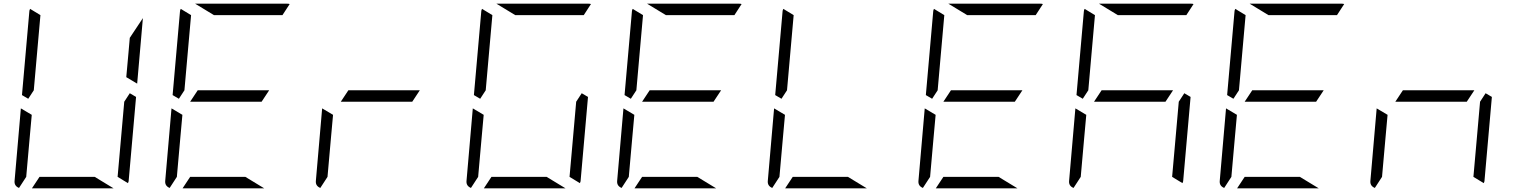

<svg xmlns="http://www.w3.org/2000/svg" viewBox="-20 -1020 8200 1040"><path d="M163 -531 133 -485 99 -505 139 -959Q139 -964 143 -972L199 -938L181 -735ZM493 -62 595 0H364H153L194 -62H370ZM683 -515 717 -495 677 -41Q677 -36 673 -28L617 -62L635 -265L653 -469ZM83 -2Q56 -13 59 -41L93 -433L152 -398L140 -265L122 -62ZM683 -815 754 -922 723 -567 664 -602 676 -735Z M1397 -469H1221H1010L1051 -531H1227H1438ZM979 -531 949 -485 915 -505 955 -959Q955 -964 959 -972L1015 -938L997 -735ZM1309 -62 1411 0H1180H969L1010 -62H1186ZM899 -2Q872 -13 875 -41L909 -433L968 -398L956 -265L938 -62ZM1139 -938 1037 -1000H1268H1536Q1545 -1000 1549 -998L1510 -938H1262Z M2213 -469H2037H1826L1867 -531H2043H2254ZM1715 -2Q1688 -13 1691 -41L1725 -433L1784 -398L1772 -265L1754 -62Z M2611 -531 2581 -485 2547 -505 2587 -959Q2587 -964 2591 -972L2647 -938L2629 -735ZM2941 -62 3043 0H2812H2601L2642 -62H2818ZM3131 -515 3165 -495 3125 -41Q3125 -36 3121 -28L3065 -62L3083 -265L3101 -469ZM2531 -2Q2504 -13 2507 -41L2541 -433L2600 -398L2588 -265L2570 -62ZM2771 -938 2669 -1000H2900H3168Q3177 -1000 3181 -998L3142 -938H2894Z M3845 -469H3669H3458L3499 -531H3675H3886ZM3427 -531 3397 -485 3363 -505 3403 -959Q3403 -964 3407 -972L3463 -938L3445 -735ZM3757 -62 3859 0H3628H3417L3458 -62H3634ZM3347 -2Q3320 -13 3323 -41L3357 -433L3416 -398L3404 -265L3386 -62ZM3587 -938 3485 -1000H3716H3984Q3993 -1000 3997 -998L3958 -938H3710Z M4243 -531 4213 -485 4179 -505 4219 -959Q4219 -964 4223 -972L4279 -938L4261 -735ZM4573 -62 4675 0H4444H4233L4274 -62H4450ZM4163 -2Q4136 -13 4139 -41L4173 -433L4232 -398L4220 -265L4202 -62Z M5477 -469H5301H5090L5131 -531H5307H5518ZM5059 -531 5029 -485 4995 -505 5035 -959Q5035 -964 5039 -972L5095 -938L5077 -735ZM5389 -62 5491 0H5260H5049L5090 -62H5266ZM4979 -2Q4952 -13 4955 -41L4989 -433L5048 -398L5036 -265L5018 -62ZM5219 -938 5117 -1000H5348H5616Q5625 -1000 5629 -998L5590 -938H5342Z M6293 -469H6117H5906L5947 -531H6123H6334ZM5875 -531 5845 -485 5811 -505 5851 -959Q5851 -964 5855 -972L5911 -938L5893 -735ZM6395 -515 6429 -495 6389 -41Q6389 -36 6385 -28L6329 -62L6347 -265L6365 -469ZM5795 -2Q5768 -13 5771 -41L5805 -433L5864 -398L5852 -265L5834 -62ZM6035 -938 5933 -1000H6164H6432Q6441 -1000 6445 -998L6406 -938H6158Z M7109 -469H6933H6722L6763 -531H6939H7150ZM6691 -531 6661 -485 6627 -505 6667 -959Q6667 -964 6671 -972L6727 -938L6709 -735ZM7021 -62 7123 0H6892H6681L6722 -62H6898ZM6611 -2Q6584 -13 6587 -41L6621 -433L6680 -398L6668 -265L6650 -62ZM6851 -938 6749 -1000H6980H7248Q7257 -1000 7261 -998L7222 -938H6974Z M7925 -469H7749H7538L7579 -531H7755H7966ZM8027 -515 8061 -495 8021 -41Q8021 -36 8017 -28L7961 -62L7979 -265L7997 -469ZM7427 -2Q7400 -13 7403 -41L7437 -433L7496 -398L7484 -265L7466 -62Z"/></svg>

Font: DSEG7 Modern Mini
Style: Light Italic
Weight: 300
Italic angle: -5°
Designer: Keshikan(Twitter:@keshinomi_88pro)
Version: Version 0.46